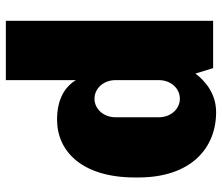

<svg xmlns="http://www.w3.org/2000/svg" viewBox="-70 -490 742 641"><g transform="rotate(90 300.5 -170.0)"><path d="M355 -521C294 -521 252 -486 226 -452L208 -511H50V181H248V-53C269 -18 309 10 380 10C487 10 573 -75 573 -250V-261C573 -436 476 -521 355 -521ZM310 -400C345 -400 372 -369 372 -330V-185C372 -146 345 -115 310 -115C275 -115 248 -146 248 -185V-330C248 -369 275 -400 310 -400Z"/></g></svg>

Font: Chivo Light
Style: Bold
Weight: 900
Designer: Hector Gatti
Foundry: Omnibus-Type
Version: Version 1.003;PS 001.003;hotconv 1.0.70;makeotf.lib2.5.58329